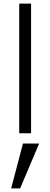

<svg xmlns="http://www.w3.org/2000/svg" viewBox="-20 -742 280 1069"><path d="M87 0H153V-722H87ZM198 57H108L42 307H92Z"/></svg>

Font: Perun Light
Style: Regular
Weight: 300
Foundry: Copyright (c) Stefan Peev, Context Ltd, 2016
Version: Version 1.089